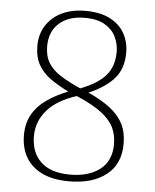

<svg xmlns="http://www.w3.org/2000/svg" viewBox="-53 -769 664 823"><g transform="rotate(5 279.5 -357.0)"><path d="M275 10Q205 10 158.5 -12.5Q112 -35 88.5 -75.5Q65 -116 65 -171Q65 -221 86 -259Q107 -297 146 -324.5Q185 -352 238 -373Q193 -395 159.5 -419Q126 -443 107.5 -476Q89 -509 89 -557Q89 -607 113 -644.5Q137 -682 180 -703Q223 -724 282 -724Q345 -724 387 -702.5Q429 -681 450 -644Q471 -607 471 -560Q471 -492 434 -449.5Q397 -407 325 -376Q384 -349 421 -320Q458 -291 476 -255.5Q494 -220 494 -170Q494 -83 434.5 -36.5Q375 10 275 10ZM277 -19Q356 -19 404.5 -56Q453 -93 453 -165Q453 -205 438 -236.5Q423 -268 385 -297.5Q347 -327 276 -357Q192 -330 150 -281.5Q108 -233 108 -170Q108 -100 150.5 -59.5Q193 -19 277 -19ZM288 -391Q365 -421 397.5 -460.5Q430 -500 430 -560Q430 -594 415.5 -624.5Q401 -655 368.5 -674.5Q336 -694 281 -694Q212 -694 171.5 -658Q131 -622 131 -559Q131 -516 149 -487Q167 -458 201.5 -436Q236 -414 288 -391Z"/></g></svg>

Font: Noto Serif Kannada ExtraLight
Style: Regular
Weight: 250
Version: Version 2.003